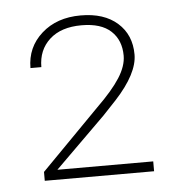

<svg xmlns="http://www.w3.org/2000/svg" viewBox="-38 -751 431 464"><g transform="rotate(-5 177.5 -519.5)"><path d="M317.9 -324.2H52.7V-345.7L194.3 -489.7Q232.9 -527.3 251 -555.7Q269 -584 269 -608.9Q269 -646.5 245.1 -668.7Q221.2 -690.9 173.8 -690.9Q124 -690.9 96.2 -665.5Q68.4 -640.1 68.4 -598.6H42Q42 -648.9 78.9 -681.9Q115.7 -714.8 173.8 -714.8Q230.5 -714.8 262.9 -686Q295.4 -657.2 295.4 -609.4Q295.4 -563.5 240.2 -503.4L208 -469.2L85.4 -348.1H317.9Z"/></g></svg>

Font: RobotoDraft Thin
Style: Regular
Weight: 250
Version: Version 2.001153; 2014